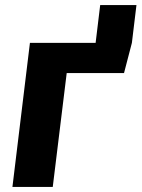

<svg xmlns="http://www.w3.org/2000/svg" viewBox="-20 -737 558 757"><path d="M357 -568 375 -717H518L500 -568L469 -449H243L188 0H29L98 -568Z"/></svg>

Font: Qjlgwqiwhsfqbnnlvksmvfsycuq
Style: Regular
Weight: 700
Italic angle: -8°
Designer: Carrois Corporate & Edenspiekermann
Foundry: Carrois Corporate GbR & Edenspiekermann AG
Version: Version 2.001